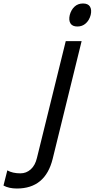

<svg xmlns="http://www.w3.org/2000/svg" viewBox="-202 -866 543 1101"><path d="M266 -630 100 45Q58 215 -105 215Q-151 215 -182 198L-160 111Q-130 128 -85 128Q-51 128 -25.5 105Q0 82 10 39L175 -630ZM318 -780Q310 -750 290 -732Q270 -714 242 -714Q213 -714 202 -732Q191 -750 198 -780Q206 -810 225.5 -828Q245 -846 274 -846Q303 -846 314 -828Q325 -810 318 -780Z"/></svg>

Font: Sinkin Sans 400 Italic
Style: Italic
Weight: 400
Italic angle: -112°
Designer: Keith Bates
Foundry: K-Type
Version: Sinkin Sans (version 1.0)  by Keith Bates   •   © 2014   www